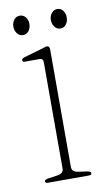

<svg xmlns="http://www.w3.org/2000/svg" viewBox="-69 -577 331 613"><g transform="rotate(-10 97.0 -270.5)"><path d="M117 -418.5V-37Q117 -21 136 -18L167.5 -13.5Q178 -11.5 178 -6Q178 0 169 0H36Q27.5 0 27.5 -6Q27.5 -11 37.5 -13L71 -18Q90 -21 90 -36.5V-381Q90 -394 78.5 -393.5H31.5Q23 -393 23 -399.5Q23 -404.5 31.5 -407.5L92.5 -425Q96.5 -426 100.8 -427.8Q105 -429.5 107.5 -429.5Q117 -429.5 117 -418.5ZM40 -478Q28.5 -478 21.2 -487.5Q14 -497 14 -510Q14 -522.5 21.2 -531.8Q28.5 -541 40 -541Q51.5 -541 58.8 -531.8Q66 -522.5 66 -510Q66 -497 58.8 -487.5Q51.5 -478 40 -478ZM161.5 -478Q150 -478 142.8 -487.5Q135.5 -497 135.5 -510Q135.5 -522.5 142.8 -531.8Q150 -541 161.5 -541Q173 -541 180 -531.8Q187 -522.5 187 -510Q187 -497 180 -487.5Q173 -478 161.5 -478Z"/></g></svg>

Font: Fraunces 144pt S050 Thin
Style: Regular
Weight: 100
Version: Version 1.000; ttfautohint (v1.8.3)